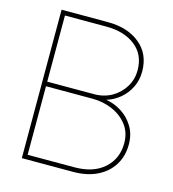

<svg xmlns="http://www.w3.org/2000/svg" viewBox="-108 -818 821 909"><g transform="rotate(15 302.0 -364.0)"><path d="M82 0V-727.5H308.6Q406.2 -727.5 466.3 -678.2Q526.4 -628.9 526.4 -543Q526.4 -500 508.5 -464.6Q490.7 -429.2 461.4 -405Q432.1 -380.9 397.5 -370.6V-370.1Q437 -363.8 472.9 -341.1Q508.8 -318.4 531.7 -281Q554.7 -243.7 554.7 -193.4Q554.7 -136.2 527.6 -92.5Q500.5 -48.8 450.9 -24.4Q401.4 0 333 0ZM104.5 -22.5H333Q426.3 -22.5 479.2 -70.1Q532.2 -117.7 532.2 -193.4Q532.2 -245.6 503.9 -282.5Q475.6 -319.3 429.9 -338.9Q384.3 -358.4 333 -358.4H104.5ZM104.5 -380.9H333Q382.8 -380.9 421.4 -403.3Q460 -425.8 481.9 -462.6Q503.9 -499.5 503.9 -543Q503.9 -620.1 449.5 -662.6Q395 -705.1 308.6 -705.1H104.5Z"/></g></svg>

Font: Inter Display Thin
Style: Regular
Weight: 100
Designer: Rasmus Andersson
Foundry: rsms
Version: Version 4.000;git-a52131595